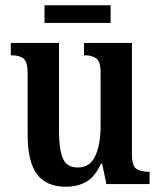

<svg xmlns="http://www.w3.org/2000/svg" viewBox="-20 -699 610 729"><path d="M230 10Q156 10 120.5 -37.5Q85 -85 85 -187V-420Q85 -463 70 -476Q55 -489 25 -489H21V-536H204V-202Q204 -133 218.5 -98Q233 -63 276 -63Q321 -63 341.5 -106.5Q362 -150 362 -221V-420Q362 -466 345.5 -477.5Q329 -489 303 -489H299V-536H481V-113Q481 -68 498.5 -57.5Q516 -47 542 -47H548V0H384L368 -77H363Q341 -28 308 -9Q275 10 230 10ZM149 -612V-679H400V-612Z"/></svg>

Font: Noto Serif Lao Condensed SemiBold
Style: Regular
Weight: 600
Width: 3
Designer: Monotype Design Team
Foundry: Monotype Imaging Inc.
Version: Version 2.003; ttfautohint (v1.8.4.7-5d5b)